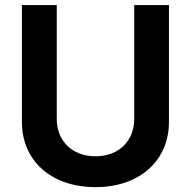

<svg xmlns="http://www.w3.org/2000/svg" viewBox="-20 -748 774 778"><path d="M367.2 10.3C545.4 10.3 664.6 -96.7 664.6 -253.9V-727.5H523.9V-265.6C523.9 -178.2 462.4 -114.7 367.2 -114.7C271.5 -114.7 210 -178.2 210 -265.6V-727.5H68.8V-253.9C68.8 -96.7 187.5 10.3 367.2 10.3Z"/></svg>

Font: Raveo SemiBold
Style: Regular
Weight: 600
Designer: Jakub Foglar, Rasmus Andersson (Inter)
Foundry: Jakubfoglar.com
Version: Version 1.100;Glyphs 3.2.3 (3260)